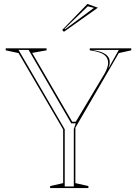

<svg xmlns="http://www.w3.org/2000/svg" viewBox="-20 -953 694 973"><path d="M234 0V-10L300 -25V-297L74 -684L9 -698V-708H216V-698L143 -685L346 -336H364L510 -580Q519 -596 523.5 -610Q528 -624 528 -634Q528 -661 507 -676Q486 -691 435 -698V-708H645V-698L582 -684L362 -306V-25L428 -10V0ZM74 -700 308 -298V-8H354V-299L364 -328H341L125 -700ZM448 -700Q479 -695 498 -687Q517 -679 526.5 -667Q536 -655 536 -639Q536 -634 535.5 -629.5Q535 -625 534 -622L530 -612L532 -611L582 -700ZM304 -792 295 -801 423 -933 476 -914ZM307 -807 310 -805 456 -913 425 -921Z"/></svg>

Font: Kalnia Glaze Thin Light
Style: Regular
Weight: 300
Version: Version 1.110